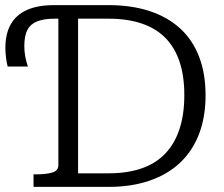

<svg xmlns="http://www.w3.org/2000/svg" viewBox="-20 -730 876 750"><path d="M192 -710H404Q493 -710 563.5 -687Q634 -664 683 -619.5Q732 -575 757.5 -509Q783 -443 783 -358Q783 -273 757.5 -206.5Q732 -140 683 -94Q634 -48 563.5 -24Q493 0 404 0H111V-49H123Q160 -49 184 -56Q208 -63 208 -85V-657H193Q153 -657 126.5 -647Q100 -637 87.5 -614Q75 -591 75 -550Q75 -528 79 -507.5Q83 -487 89 -470H10Q6 -484 3.5 -505Q1 -526 1 -542Q1 -598 22 -635Q43 -672 85 -691Q127 -710 192 -710ZM404 -657H285V-53H404Q477 -53 532.5 -72Q588 -91 625 -129.5Q662 -168 681 -225.5Q700 -283 700 -358Q700 -434 681 -490Q662 -546 625 -583Q588 -620 532.5 -638.5Q477 -657 404 -657Z"/></svg>

Font: Roboto Serif 20pt Light
Style: Regular
Weight: 300
Version: Version 1.008